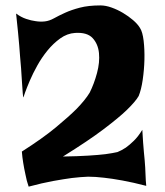

<svg xmlns="http://www.w3.org/2000/svg" viewBox="-20 -739 616 716"><path d="M40 -688.5Q58.6 -674.8 77.6 -668.5Q96.7 -662.1 112.3 -660.2Q129.9 -657.2 147.5 -659.2Q164.1 -661.1 181.6 -670.9Q199.2 -680.7 222.7 -691.4Q246.1 -702.1 277.8 -710.4Q309.6 -718.8 354.5 -718.8Q374 -718.8 396 -710.9Q418 -703.1 438.5 -690.9Q459 -678.7 476.1 -664.1Q493.2 -649.4 502 -634.8Q511.7 -620.1 515.6 -587.4Q519.5 -554.7 518.6 -516.6Q517.6 -478.5 512.2 -441.4Q506.8 -404.3 497.1 -380.9Q485.4 -360.4 452.1 -328.1Q423.8 -300.8 367.2 -257.8Q310.5 -214.8 214.8 -155.3Q271.5 -156.2 310.1 -158.7Q348.6 -161.1 373 -164.1Q401.4 -168 418 -171.9Q432.6 -177.7 449.2 -188.5Q462.9 -198.2 479 -213.9Q495.1 -229.5 510.7 -254.9Q513.7 -202.1 516.6 -171.9Q518.6 -154.3 519.5 -141.6Q520.5 -129.9 521.5 -114.3Q522.5 -100.6 522.9 -83Q523.4 -65.4 525.4 -45.9Q476.6 -58.6 436.5 -65.9Q396.5 -73.2 368.2 -76.2Q335 -80.1 308.6 -80.1Q281.2 -79.1 248 -75.2Q218.8 -71.3 178.2 -64Q137.7 -56.6 86.9 -43Q83 -53.7 80.1 -64.9Q77.1 -76.2 75.2 -86.9Q72.3 -98.6 70.3 -110.4Q68.4 -122.1 66.4 -132.8Q64.5 -142.6 63.5 -153.3Q62.5 -164.1 61.5 -173.8Q139.6 -223.6 188.5 -264.2Q237.3 -304.7 265.6 -333Q297.9 -366.2 314.5 -393.6Q331.1 -426.8 341.8 -466.8Q352.5 -506.8 349.1 -541Q345.7 -575.2 325.2 -597.2Q304.7 -619.1 259.8 -616.2Q230.5 -614.3 204.6 -595.7Q178.7 -577.1 157.2 -550.8Q135.7 -524.4 119.1 -494.6Q102.5 -464.8 91.3 -438.5Q80.1 -412.1 73.7 -394.5Q67.4 -377 67.4 -376Q66.4 -374 64.9 -390.6Q63.5 -407.2 62 -432.1Q60.5 -457 58.6 -484.4Q56.6 -511.7 54.7 -530.3Q53.7 -544.9 51.8 -568.4Q48.8 -606.4 40 -688.5Z"/></svg>

Font: Irish Growler
Style: Regular
Weight: 400
Designer: Squid
Foundry: Font Diner, Inc DBA Sideshow
Version: Version 1.000